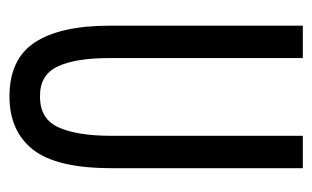

<svg xmlns="http://www.w3.org/2000/svg" viewBox="-150 -514 674 415"><g transform="rotate(90 187.5 -306.0)"><path d="M188 11Q107 11 71 -44Q35 -99 35 -206V-623H105V-205Q105 -131 123.5 -92.5Q142 -54 189 -55Q237 -55 255 -95.5Q273 -136 273 -208V-623H343V-209Q343 -91 303 -40Q263 11 188 11Z"/></g></svg>

Font: Inconsolata Condensed Medium
Style: Regular
Weight: 500
Width: 3
Monospace: yes
Designer: Raph Levien, Cyreal, Brenton Simpson
Foundry: Raph Levien, Cyreal, Google
Version: Version 3.100; ttfautohint (v1.8.4.7-5d5b)